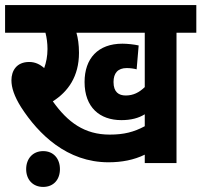

<svg xmlns="http://www.w3.org/2000/svg" viewBox="-20 -642 793 756"><path d="M675 -513H753V-622H0V-513H159C164 -494 167 -472 167 -449C167 -421 162 -396 154 -374C137 -389 118 -398 95 -398C45 -398 25 -363 25 -326C25 -297 36 -263 63 -220C132 -113 244 -3 407 -3C459 -3 507 -12 550 -33V0H675ZM475 -266C448 -266 427 -279 427 -319C427 -354 444 -374 479 -374C493 -374 507 -372 518 -369L526 -463C509 -467 481 -470 462 -470C366 -470 313 -412 313 -319C313 -219 373 -169 458 -169C496 -169 526 -177 550 -192V-145C507 -122 468 -112 412 -112C313 -112 247 -160 188 -243C248 -281 291 -341 291 -434C291 -466 287 -492 281 -513H550V-299C528 -278 505 -266 475 -266ZM83 24C83 65 109 94 150 94C191 94 216 65 216 24C216 -17 191 -47 150 -47C109 -47 83 -17 83 24Z"/></svg>

Font: Noto Sans Devanagari Condensed
Style: Bold
Weight: 700
Width: 3
Designer: Jelle Bosma - Monotype Design Team
Foundry: Monotype Imaging Inc.
Version: Version 2.004